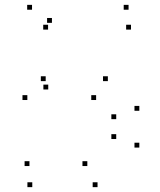

<svg xmlns="http://www.w3.org/2000/svg" viewBox="-20 -760 660 790"><path d="M381.3 10V-10H361.3V10ZM553.3 -152.8V-172.8H533.3V-152.8ZM553.3 -304.2V-324.2H533.3V-304.2ZM423.8 -426.2V-446.2H403.8V-426.2ZM168 -426.2V-446.2H148V-426.2ZM178.5 -391.8V-411.8H158.5V-391.8ZM193.7 -666V-686H173.7V-666ZM177.8 -638.2V-658.2H157.8V-638.2ZM519 -638.2V-658.2H499V-638.2ZM509 -720V-740H489V-720ZM111.8 -720V-740H91.8V-720ZM92.5 -348.5V-368.5H72.5V-348.5ZM375.5 -348.5V-368.5H355.5V-348.5ZM458.2 -269.7V-289.7H438.2V-269.7ZM458.2 -188V-208H438.2V-188ZM339.3 -76.8V-96.8H319.3V-76.8ZM101.2 -76.8V-96.8H81.2V-76.8ZM112.8 10V-10H92.8V10Z"/></svg>

Font: Monaspace Krypton Dots Var
Style: Regular
Weight: 400
Designer: Riley Cran and the Lettermatic Team
Version: Version 1.100 (Monaspace Krypton Dots)